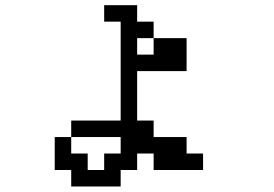

<svg xmlns="http://www.w3.org/2000/svg" viewBox="-20 -629 1040 728"><path d="M500 -421.9H562.5V-484.4H500ZM250 -46.9H312.5V15.6H375V-46.9H437.5V-109.4H250ZM187.5 15.6V-109.4H250V-171.9H437.5V-546.9H375V-609.4H500V-546.9H562.5V-484.4H687.5V-359.4H500V-171.9H562.5V-109.4H687.5V-46.9H750V15.6H562.5V-46.9H500V15.6H437.5V78.1H250V15.6Z"/></svg>

Font: KH Dot Dougenzaka 16
Style: Regular
Weight: 400
Designer: Original version for X68000 by Keitarou Hiraki (http://hp.vector.co.jp/authors/VA000874/) / TrueType conversion by Homem
Version: Version 1.00.20150527